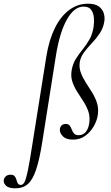

<svg xmlns="http://www.w3.org/2000/svg" viewBox="-134 -746 602 1041"><path d="M-50.4 275Q-85.8 275 -100.5 261.7Q-115.2 248.4 -113.8 231.6Q-112.6 219.2 -102.8 210.2Q-93 201.2 -77 201.2Q-61.4 201.2 -54.5 209.5Q-47.6 217.8 -44.8 228.9Q-42 240 -37.3 248.3Q-32.6 256.6 -20.4 256.6Q-9.2 256.6 -0.9 240.8Q7.4 225 16.8 179.9Q26.2 134.8 39.8 47L117.6 -442Q132.2 -530.8 163.7 -594.3Q195.2 -657.8 241.2 -691.9Q287.2 -726 343.4 -726Q382.4 -726 402.7 -710.4Q423 -694.8 429.2 -672.3Q435.4 -649.8 431.4 -628.4Q425.8 -593.4 406.7 -565Q387.6 -536.6 363.9 -511.8Q340.2 -487 321.9 -462.4Q303.6 -437.8 298.6 -410.4Q293.8 -379.8 304.1 -352.3Q314.4 -324.8 331.2 -298.6Q348 -272.4 365.2 -244.9Q382.4 -217.4 391.9 -187.6Q401.4 -157.8 396.2 -122.2Q391.8 -92 374.3 -61.3Q356.8 -30.6 328.5 -9.8Q300.2 11 261.4 11Q224.8 11 207.6 -6.2Q190.4 -23.4 190.4 -41.8Q190.4 -55.4 198.8 -64.7Q207.2 -74 222 -74Q237.2 -74 244 -64.9Q250.8 -55.8 255.2 -43.5Q259.6 -31.2 267.4 -22.1Q275.2 -13 293.2 -13Q317 -13 331.8 -31.5Q346.6 -50 350.4 -82Q354.4 -115.8 344.3 -143.8Q334.2 -171.8 317.1 -197.9Q300 -224 283.7 -249.8Q267.4 -275.6 258.1 -303.8Q248.8 -332 254.6 -366Q261.2 -401.6 277.9 -427.8Q294.6 -454 314.4 -478.5Q334.2 -503 350.7 -531.5Q367.2 -560 373.4 -600Q377 -623.8 375.1 -649.1Q373.2 -674.4 360.8 -692.3Q348.4 -710.2 319 -710.2Q268.4 -710.2 228.9 -640.5Q189.4 -570.8 169.2 -444.6L95.6 21Q80.8 116.2 62.3 172.1Q43.8 228 17.3 251.5Q-9.2 275 -50.4 275Z"/></svg>

Font: Cormorant Garamond Light
Style: Italic
Weight: 300
Italic angle: -10°
Designer: Christian Thalmann (Catharsis Fonts)
Foundry: Catharsis Fonts
Version: Version 4.001